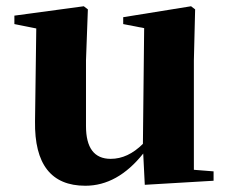

<svg xmlns="http://www.w3.org/2000/svg" viewBox="-20 -577 731 614"><path d="M663 -29V1L443 14L438 -86Q356 17 253 17Q89 17 92 -189L96 -486L26 -500V-527L248 -557L261 -547L255 -384V-174Q255 -69 334 -69Q389 -69 437 -117L441 -487L374 -500V-522L591 -557L604 -547L600 -384V-34Z"/></svg>

Font: Source Han Serif SC Heavy
Style: Regular
Weight: 900
Designer: Ryoko NISHIZUKA  (kana & ideographs); Frank Grießhammer (Latin, Greek & Cyrillic); Wenlong ZHANG  (bopomofo); Sandoll Co
Foundry: Adobe Systems Incorporated
Version: Version 1.001 October 20, 2017